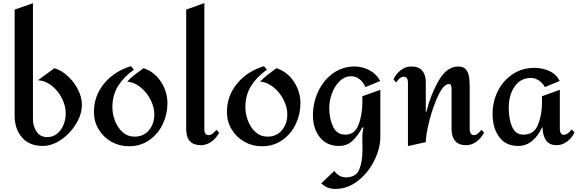

<svg xmlns="http://www.w3.org/2000/svg" viewBox="-20 -945 3792 1259"><path d="M260 12Q173 12 124.5 -43.5Q76 -99 76 -186V-882L196 -924V-164Q196 -117 220 -81.5Q244 -46 290 -46Q328 -46 355.5 -69Q383 -92 397 -128Q411 -164 411 -200Q411 -250 386.5 -299.5Q362 -349 320 -382.5Q278 -416 229 -419L337 -498Q383 -484 424.5 -446Q466 -408 491.5 -357.5Q517 -307 517 -257Q517 -196 479 -133Q441 -70 381 -29Q321 12 260 12Z M858 -488Q792 -441 754.5 -381.5Q717 -322 717 -242Q717 -198 734 -153Q751 -108 784 -78.5Q817 -49 863 -49Q921 -49 956.5 -91Q992 -133 992 -195Q992 -242 967.5 -290.5Q943 -339 902 -372.5Q861 -406 814 -410Q835 -433 859.5 -452Q884 -471 921 -498Q993 -474 1035.5 -409Q1078 -344 1078 -266Q1078 -197 1047.5 -132Q1017 -67 959.5 -26.5Q902 14 826 14Q763 14 710.5 -15.5Q658 -45 627 -96.5Q596 -148 596 -210Q596 -317 663.5 -398Q731 -479 839 -511Z M1320 -92Q1320 -79 1326.5 -69Q1333 -59 1347 -59Q1361 -59 1375.5 -70Q1390 -81 1399 -94L1417 -75Q1400 -41 1367.5 -17Q1335 7 1298 7Q1201 7 1201 -98V-882L1320 -925Z M1730 -488Q1664 -441 1626.5 -381.5Q1589 -322 1589 -242Q1589 -198 1606 -153Q1623 -108 1656 -78.5Q1689 -49 1735 -49Q1793 -49 1828.5 -91Q1864 -133 1864 -195Q1864 -242 1839.5 -290.5Q1815 -339 1774 -372.5Q1733 -406 1686 -410Q1707 -433 1731.5 -452Q1756 -471 1793 -498Q1865 -474 1907.5 -409Q1950 -344 1950 -266Q1950 -197 1919.5 -132Q1889 -67 1831.5 -26.5Q1774 14 1698 14Q1635 14 1582.5 -15.5Q1530 -45 1499 -96.5Q1468 -148 1468 -210Q1468 -317 1535.5 -398Q1603 -479 1711 -511Z M2473 -414 2376 -374Q2361 -408 2336.5 -426.5Q2312 -445 2283 -445Q2240 -445 2207 -412.5Q2174 -380 2156.5 -332Q2139 -284 2139 -238Q2139 -167 2164 -114.5Q2189 -62 2244 -62Q2307 -62 2331.5 -128Q2356 -194 2356 -270V-314L2474 -356V-49Q2474 28 2434 108.5Q2394 189 2326 241.5Q2258 294 2179 294Q2123 294 2087 257L2172 176Q2204 218 2247 218Q2314 218 2335.5 167.5Q2357 117 2357 34L2356 -36Q2356 -81 2364 -109H2356Q2327 -55 2291 -21.5Q2255 12 2204 12Q2122 12 2077 -45Q2032 -102 2032 -189Q2032 -271 2066.5 -345Q2101 -419 2163.5 -464Q2226 -509 2305 -509Q2357 -509 2403.5 -484Q2450 -459 2473 -414Z M3060 -370V-92Q3060 -80 3067.5 -69.5Q3075 -59 3086 -59Q3101 -59 3112.5 -68.5Q3124 -78 3137 -94L3154 -75Q3136 -40 3104.5 -16.5Q3073 7 3037 7Q2989 7 2965 -20.5Q2941 -48 2941 -98V-360Q2941 -374 2938 -384Q2935 -394 2924 -394Q2890 -394 2855 -321.5Q2820 -249 2796 -155Q2772 -61 2772 -13L2655 13V-407Q2655 -422 2648 -432Q2641 -442 2628 -442Q2614 -442 2600.5 -430.5Q2587 -419 2578 -404L2560 -424Q2575 -459 2607 -484Q2639 -509 2676 -509Q2726 -509 2749 -481.5Q2772 -454 2772 -405V-212H2776Q2803 -323 2856.5 -416Q2910 -509 2985 -509Q3020 -509 3036 -488.5Q3052 -468 3056 -440.5Q3060 -413 3060 -370Z M3650 -414 3553 -374Q3539 -400 3514 -417Q3489 -434 3461 -434Q3394 -434 3355 -378Q3316 -322 3316 -238Q3316 -161 3339 -111.5Q3362 -62 3412 -62Q3482 -62 3508 -127.5Q3534 -193 3534 -270V-314L3651 -356V-96Q3651 -82 3657.5 -71.5Q3664 -61 3677 -61Q3702 -61 3728 -96L3747 -77Q3732 -42 3699.5 -17.5Q3667 7 3630 7Q3582 7 3560 -25.5Q3538 -58 3538 -109H3534Q3510 -55 3470 -21.5Q3430 12 3377 12Q3297 12 3253.5 -46.5Q3210 -105 3210 -199Q3210 -279 3244.5 -348Q3279 -417 3341.5 -458.5Q3404 -500 3484 -500Q3537 -500 3582.5 -479Q3628 -458 3650 -414Z"/></svg>

Font: Amita
Style: Bold
Weight: 700
Designer: Eduardo Rodriguez Tunni, Modular Infotech, Brian J. Bonislawsky
Foundry: Eduardo Rodriguez Tunni, Modular Infotech, Brian J. Bonislawsky
Version: Version 1.003